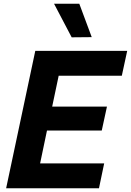

<svg xmlns="http://www.w3.org/2000/svg" viewBox="-20 -1014 705 1034"><path d="M366 -813 271 -994H407L474 -814ZM13 0 170 -740H665L636 -606H296L261 -440H556L528 -311H233L196 -134H541L513 0Z"/></svg>

Font: Be Vietnam Pro
Style: Bold Italic
Weight: 700
Italic angle: -12°
Designer: Lam Bao, Tony Le, Vietanh Nguyen
Foundry: Yellow Type Foundry
Version: Version 1.002; ttfautohint (v1.8.3)